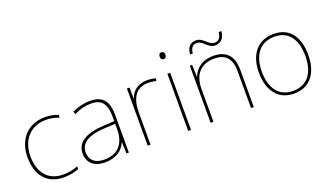

<svg xmlns="http://www.w3.org/2000/svg" viewBox="-69 -1282 2851 1666"><g transform="rotate(-20 1356.5 -448.5)"><path d="M302 -83C357 -83 405 -95 438 -109V-134C399 -118 350 -108 302 -108C150 -108 86 -218 86 -354C86 -502 175 -606 319 -606C357 -606 397 -600 437 -582L442 -607C405 -623 367 -631 319 -631C157 -631 59 -515 59 -354C59 -199 133 -83 302 -83Z M736 -630C677 -630 622 -615 569 -591L578 -565C635 -594 683 -605 736 -605C829 -605 874 -556 874 -436V-393L771 -387C614 -378 520 -327 520 -222C520 -138 574 -83 680 -83C788 -83 844 -135 872 -196H874L878 -93H900V-443C900 -573 845 -630 736 -630ZM773 -363 874 -368V-313C872 -192 813 -108 680 -108C595 -108 548 -151 548 -222C548 -315 637 -356 773 -363Z M1261 -629C1176 -629 1121 -581 1102 -520H1100L1098 -621H1074V-93H1100V-390C1100 -521 1150 -604 1261 -604C1291 -604 1311 -601 1336 -594L1342 -618C1318 -625 1293 -629 1261 -629Z M1461 -814C1441 -814 1436 -799 1436 -783C1436 -766 1441 -752 1461 -752C1485 -752 1488 -766 1488 -783C1488 -799 1485 -814 1461 -814ZM1474 -621H1448V-93H1474Z M1690 -711H1715C1721 -771 1750 -785 1777 -785C1835 -785 1856 -710 1924 -710C1974 -710 2010 -744 2015 -809H1990C1984 -748 1954 -734 1925 -734C1871 -734 1845 -809 1779 -809C1728 -809 1695 -777 1690 -711ZM1874 -631C1762 -631 1705 -571 1682 -510H1680L1676 -621H1655V-93H1681V-395C1681 -539 1759 -606 1874 -606C1971 -606 2028 -555 2028 -438V-93H2054V-439C2054 -570 1988 -631 1874 -631Z M2653 -357C2653 -510 2589 -631 2430 -631C2283 -631 2197 -525 2197 -357C2197 -200 2272 -83 2424 -83C2581 -83 2653 -202 2653 -357ZM2224 -357C2224 -513 2298 -606 2430 -606C2571 -606 2626 -495 2626 -357C2626 -212 2564 -108 2424 -108C2289 -108 2224 -210 2224 -357Z"/></g></svg>

Font: Noto Sans Telugu UI Thin
Style: Regular
Weight: 100
Designer: Jelle Bosma - Monotype Design Team
Foundry: Monotype Imaging Inc.
Version: Version 2.005